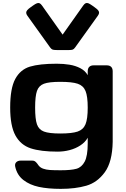

<svg xmlns="http://www.w3.org/2000/svg" viewBox="-20 -992 825 1262"><path d="M80.1 104.1Q75.8 85.5 86.4 74.6Q97 63.6 117.2 63.6H190.9Q202.8 63.6 209.7 68.2Q216.5 72.9 224.7 83.2Q227.7 88.1 233.4 95.3Q244.6 110 264 116.8Q283.3 123.7 308.5 125.4Q333.8 127.1 379.4 127.1Q447.3 127.1 482.1 117.4Q517 107.7 536.8 70.1Q556.6 32.4 556.6 -49.1V-86.6Q539.9 -57.1 508.7 -36.6Q477.5 -16 438.8 -5.7Q400 4.7 358.4 4.7Q247.8 4.7 181.9 -17Q116 -38.8 81.4 -101.6Q46.9 -164.5 46.9 -285.2Q46.9 -411.1 80.3 -473Q113.7 -534.9 176.9 -554.1Q240 -573.2 353.4 -573.2Q398 -573.2 437.2 -566.7Q476.3 -560.3 508.3 -543.6Q540.2 -526.9 556.6 -497.9V-523.4Q556.6 -542.5 566.7 -552.5Q576.7 -562.5 595.7 -562.5H681.6Q700.7 -562.5 710.7 -552.5Q720.7 -542.5 720.7 -523.4V-59.6Q718.3 72.4 668.8 140.1Q619.4 207.8 547.4 228.6Q475.3 249.4 379.4 249.4Q296 249.4 235.6 236.5Q175.3 223.5 133.8 191.3Q92.3 159 80.1 104.1ZM376 -454.1Q302.1 -454.1 268.7 -441.6Q235.2 -429 223 -394.4Q210.9 -359.9 210.9 -284.6Q210.9 -209.6 222.9 -174.9Q234.9 -140.2 268.8 -127.3Q302.6 -114.5 376 -114.5Q453.1 -114.5 490.4 -127.3Q527.6 -140.2 542.1 -175.5Q556.6 -210.8 556.6 -284.6Q556.6 -358.6 542.2 -393.8Q527.8 -429 490.7 -441.6Q453.5 -454.1 376 -454.1ZM197.1 -955.6Q213 -966.9 222.9 -970.5Q232.7 -974 240.4 -970.5Q248 -967 256 -955.8L391.6 -764.4L527.2 -956Q535.2 -967.2 542.8 -970.7Q550.5 -974.2 560.3 -970.7Q570 -967.1 586.1 -955.6L600.4 -945.4Q617.4 -933.3 624.4 -925.2Q631.3 -917.1 631.3 -908.5Q631.3 -900 623.3 -888.8L473.4 -679.6Q465.8 -668.8 457.7 -665.9Q449.6 -663.1 434.6 -663.1H352.7Q335 -663.1 326.4 -665.8Q317.9 -668.5 309.8 -679.6L159.9 -888.8Q151.9 -899.8 152.1 -908.6Q152.3 -917.4 159.5 -925.7Q166.6 -934.1 182.8 -945.4Z"/></svg>

Font: Gyrochrome
Style: Regular
Weight: 400
Designer: David Moles
Foundry: David Moles
Version: Version 1.005;Glyphs 3.2.3 (3260)